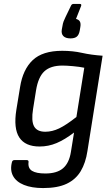

<svg xmlns="http://www.w3.org/2000/svg" viewBox="-20 -758 569 975"><path d="M296 -500Q350 -500 396.5 -489.5Q443 -479 501 -475L424 9Q415 69 390 111Q365 153 319 175Q273 197 199 197Q141 197 101.5 181Q62 165 46 135Q30 105 41 64Q44 55 53 55H116Q126 55 125 65Q121 96 142.5 109.5Q164 123 210 123Q269 123 300 96.5Q331 70 340 14L356 -85Q309 -49 267.5 -31.5Q226 -14 181 -14Q108 -14 78 -60Q48 -106 63 -200L82 -316Q96 -405 146 -452.5Q196 -500 296 -500ZM210 -89Q245 -89 280.5 -106Q316 -123 368 -164L408 -414Q384 -419 351 -422Q318 -425 297 -425Q237 -425 205.5 -396Q174 -367 163 -299L148 -205Q138 -144 153 -116.5Q168 -89 210 -89ZM386 -738Q395 -738 392 -728L366 -662Q381 -658 386 -648Q391 -638 388 -621L385 -603Q381 -581 370 -572Q359 -563 338 -563Q313 -563 301.5 -575Q290 -587 294 -609L297 -625Q299 -639 303 -649.5Q307 -660 313 -672L340 -728Q344 -738 353 -738Z"/></svg>

Font: Sofia Sans Hairline
Style: Italic
Weight: 1
Italic angle: -9°
Designer: Botio Nikoltchev, Ani Petrova
Foundry: lettersoup
Version: Version 4.102